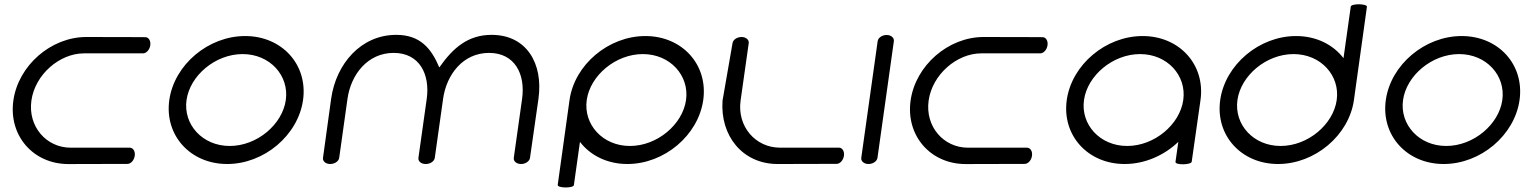

<svg xmlns="http://www.w3.org/2000/svg" viewBox="-20 -750 7017 878"><path d="M644.5 -580C644.5 -580 536.1 -580.8 374.6 -580.8C213.1 -580.8 63.6 -450.4 41.1 -290.3C18.6 -130.2 131.4 0.2 292.9 0.2C454.4 0.2 563 -0.5 563 -0.5C578 -0.5 593.3 -16.7 596.2 -37.6C599.2 -58.5 588.4 -74.6 573.4 -74.6C573.4 -74.6 414.9 -74.6 303.4 -74.6C191.9 -74.6 106.9 -171.4 123.6 -290.3C140.3 -409.2 252.5 -506 364 -506C475.6 -506 634 -506 634 -506C649 -506 664.3 -522.1 667.2 -543C670.2 -563.9 659.5 -580 644.5 -580Z M833 -292.6C848.6 -404.1 964.4 -502.7 1089.5 -502.7C1214.7 -502.7 1302.7 -404.1 1287 -292.6C1271.4 -181.1 1155.6 -82.5 1030.5 -82.5C905.3 -82.5 817.3 -181.1 833 -292.6ZM754.2 -292.6C731.5 -131.1 850.3 0 1018.9 0C1187.4 0 1343.1 -131.1 1365.8 -292.6C1388.5 -454.1 1269.7 -585.2 1101.1 -585.2C932.6 -585.2 776.9 -454.1 754.2 -292.6Z M2403.6 -28C2403.6 -28 2419.6 -136.5 2442.3 -298C2465 -459.5 2388.1 -590.6 2228 -590.6C2119.5 -590.6 2051.3 -530.5 1988.9 -441.6C1951.5 -530.5 1900.2 -590.6 1791.8 -590.6C1631.7 -590.6 1516.9 -459.5 1494.2 -298C1471.5 -136.5 1457 -28 1457 -28C1454.9 -13 1469.2 0 1490.1 0C1511 0 1529 -13 1531.1 -28C1531.1 -28 1553.3 -186.5 1569 -298C1584.7 -409.5 1661.3 -508.1 1780.2 -508.1C1899.1 -508.1 1947 -409.5 1931.4 -298C1915.7 -186.5 1893.4 -28 1893.4 -28C1891.3 -13 1905.6 0 1926.5 0C1926.6 0 1926.8 0 1926.9 0C1927 0 1927.1 0 1927.3 0C1948.2 0 1966.1 -13 1968.2 -28C1968.2 -28 1990.5 -186.5 2006.2 -298C2021.8 -409.5 2097.5 -508.1 2216.4 -508.1C2335.3 -508.1 2383.2 -409.5 2367.5 -298C2351.8 -186.5 2329.5 -28 2329.5 -28C2327.4 -13 2341.8 0 2362.7 0C2383.6 0 2401.5 -13 2403.6 -28Z M2530.4 95.5C2528.2 110.5 2602.2 111.5 2604.3 96.5C2608.6 65.9 2627.8 -70.6 2632.1 -101.2C2679.5 -39.2 2756.8 0 2849 0C3017.6 0 3173.2 -131.1 3195.9 -292.6C3218.6 -454.1 3099.8 -585.2 2931.3 -585.2C2762.7 -585.2 2607.1 -454.1 2584.4 -292.6ZM3117.2 -292.6C3101.5 -181.1 2985.8 -82.5 2860.6 -82.5C2735.5 -82.5 2647.5 -181.1 2663.1 -292.6C2678.8 -404.1 2794.5 -502.7 2919.7 -502.7C3044.8 -502.7 3132.9 -404.1 3117.2 -292.6Z M3403.9 -552.8C3406 -567.8 3391.7 -580.8 3370.8 -580.8C3349.9 -580.8 3332 -567.8 3329.8 -552.8L3284.2 -290.5C3272.2 -130.7 3374.5 0 3536 0C3697.5 0 3806.1 -0.7 3806.1 -0.7C3821.1 -0.7 3836.3 -16.9 3839.3 -37.8C3842.2 -58.7 3831.5 -74.8 3816.5 -74.8C3816.5 -74.8 3658 -74.8 3546.5 -74.8C3435 -74.8 3350 -171.6 3366.7 -290.5C3383.4 -409.4 3403.9 -552.8 3403.9 -552.8Z M4067.6 -562C4069.3 -577 4055.4 -590 4034.5 -590C4013.6 -590 3995.6 -577 3993.5 -562C3993.3 -561.8 3918.5 -28 3918.5 -28C3916.4 -13.2 3930.7 0 3951.6 0C3972.5 0 3990.4 -13 3992.6 -28Z M4747.5 -580C4747.5 -580 4639.1 -580.8 4477.6 -580.8C4316.1 -580.8 4166.6 -450.4 4144.1 -290.3C4121.6 -130.2 4234.4 0.2 4395.9 0.2C4557.4 0.2 4666 -0.5 4666 -0.5C4681 -0.5 4696.3 -16.7 4699.2 -37.6C4702.2 -58.5 4691.4 -74.6 4676.4 -74.6C4676.4 -74.6 4517.9 -74.6 4406.4 -74.6C4294.9 -74.6 4209.9 -171.4 4226.6 -290.3C4243.3 -409.2 4355.5 -506 4467 -506C4578.6 -506 4737 -506 4737 -506C4752 -506 4767.3 -522.1 4770.2 -543C4773.2 -563.9 4762.5 -580 4747.5 -580Z M5429.6 -10.5 5469.8 -292.6C5492.5 -454.1 5373.7 -585.2 5205.1 -585.2C5036.6 -585.2 4880.9 -454.1 4858.2 -292.6C4835.5 -131.1 4954.3 0 5122.9 0C5215.1 0 5303.4 -39.2 5368.3 -101.2C5364 -70.6 5359.7 -40.1 5355.4 -9.5C5353.3 5.5 5427.5 4.5 5429.6 -10.5ZM4937 -292.6C4952.6 -404.1 5068.4 -502.7 5193.5 -502.7C5318.7 -502.7 5406.7 -404.1 5391 -292.6C5375.4 -181.1 5259.6 -82.5 5134.5 -82.5C5009.3 -82.5 4921.3 -181.1 4937 -292.6Z M6230.8 -718.7C6232.9 -733.7 6159 -734.7 6156.9 -719.7C6152.6 -689.1 6128 -514.6 6123.7 -484C6076.3 -546 5999 -585.2 5906.8 -585.2C5738.2 -585.2 5582.6 -454.1 5559.9 -292.6C5537.2 -131.1 5656 0 5824.6 0C5993.1 0 6148.7 -131.1 6171.4 -292.6ZM5638.7 -292.6C5654.3 -404.1 5770.1 -502.7 5895.2 -502.7C6020.4 -502.7 6108.4 -404.1 6092.7 -292.6C6077 -181.1 5961.3 -82.5 5836.1 -82.5C5711 -82.5 5623 -181.1 5638.7 -292.6Z M6396 -292.6C6411.6 -404.1 6527.4 -502.7 6652.5 -502.7C6777.7 -502.7 6865.7 -404.1 6850 -292.6C6834.4 -181.1 6718.6 -82.5 6593.5 -82.5C6468.3 -82.5 6380.3 -181.1 6396 -292.6ZM6317.2 -292.6C6294.5 -131.1 6413.3 0 6581.9 0C6750.4 0 6906.1 -131.1 6928.8 -292.6C6951.5 -454.1 6832.7 -585.2 6664.1 -585.2C6495.6 -585.2 6339.9 -454.1 6317.2 -292.6Z"/></svg>

Font: Hi.
Style: Regular
Weight: 400
Designer: Mew Too, Robert Jablonski
Foundry: Cannot Into Space Fonts
Version: Version 1.996